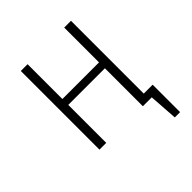

<svg xmlns="http://www.w3.org/2000/svg" viewBox="-186 -640 901 901"><g transform="rotate(-45 264.5 -189.5)"><path d="M431 -39H490V143H455L445 0H386V-252H143V0H98V-522H143V-291H386V-522H431Z"/></g></svg>

Font: Fira Sans Condensed ExtraLight
Style: Regular
Weight: 275
Width: 3
Designer: Carrois Corporate & Edenspiekermann AG
Foundry: Carrois Corporate GbR & Edenspiekermann AG
Version: Version 4.203